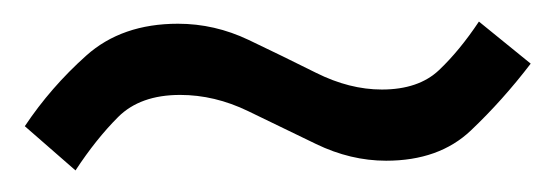

<svg xmlns="http://www.w3.org/2000/svg" viewBox="-20 -372 515 178"><path d="M50 -214 3 -255Q27 -291 60 -320.5Q93 -350 145 -350Q179 -350 210.5 -335Q242 -320 273 -304.5Q304 -289 334 -289Q368 -289 387 -307Q406 -325 424 -352L472 -313Q446 -279 416.5 -251Q387 -223 338 -223Q305 -223 273 -238.5Q241 -254 210 -269Q179 -284 147 -284Q110 -284 89.5 -263.5Q69 -243 50 -214Z"/></svg>

Font: Libre Bodoni SemiBold
Style: Regular
Weight: 600
Designer: Pablo Impallari, Rodrigo Fuenzalida
Foundry: Impallari Type
Version: Version 2.005;gftools[0.9.23]